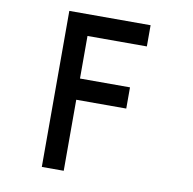

<svg xmlns="http://www.w3.org/2000/svg" viewBox="-91 -953 1048 1045"><g transform="rotate(10 432.5 -430.0)"><path d="M208 1H329.1V-391.6H605.5V-508.8H329.1V-744.1H657.2V-861.3H208Z"/></g></svg>

Font: OCR-B
Style: Regular
Weight: 400
Version: 1.1